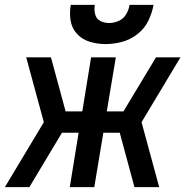

<svg xmlns="http://www.w3.org/2000/svg" viewBox="-31 -764 771 784"><path d="M-11 0H89L222 -222H290L254 0H354L391 -222H458L518 0H619L547 -265L706 -530H606L473 -309H405L442 -530H341L305 -309H237L177 -530H76L148 -265ZM400 -584Q433 -584 467 -593Q501 -602 530 -624.5Q559 -647 574.5 -679Q590 -711 596 -744H498Q495 -724 484 -705.5Q473 -687 453.5 -678.5Q434 -670 415 -670Q395 -670 378.5 -678.5Q362 -687 357.5 -706Q353 -725 356 -744H258Q252 -711 257.5 -679Q263 -647 284.5 -624.5Q306 -602 337 -593Q368 -584 400 -584Z"/></svg>

Font: Iosevka Sparkle Medium
Style: Italic
Weight: 500
Italic angle: -9°
Designer: Belleve Invis
Foundry: Belleve Invis
Version: Version 4.5.0; ttfautohint (v1.8.3)